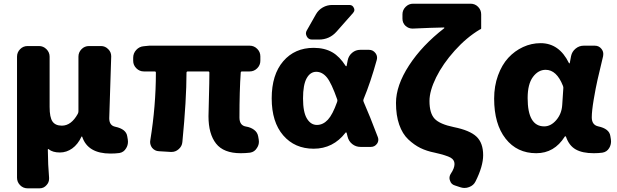

<svg xmlns="http://www.w3.org/2000/svg" viewBox="-20 -817 3344 1041"><path d="M129.9 204.1Q105.5 204.1 88.9 187Q72.3 169.9 72.3 146.5V-509.8Q72.3 -533.2 88.9 -550.3Q105.5 -567.4 129.9 -567.4H191.4Q214.8 -567.4 231.9 -550.3Q249 -533.2 249 -509.8V-237.3Q249 -180.7 264.6 -158.2Q280.3 -135.7 315.4 -135.7Q366.2 -135.7 401.4 -199.2Q405.3 -206.1 405.3 -213.9V-509.8Q405.3 -533.2 421.9 -550.3Q438.5 -567.4 462.9 -567.4H527.3Q550.8 -567.4 567.4 -549.8Q583 -534.2 583 -511.7L572.3 -175.8Q572.3 -136.7 604.5 -129.9Q664.1 -117.2 669.9 -78.1L672.9 -60.5Q673.8 -54.7 673.8 -48.8Q673.8 -29.3 664.1 -13.7Q651.4 8.8 627 12.7Q605.5 15.6 579.1 15.6Q456.1 15.6 425.8 -75.2Q424.8 -77.1 423.3 -77.1Q421.9 -77.1 421.9 -76.2Q402.3 -34.2 371.6 -12.2Q340.8 9.8 304.7 9.8Q265.6 9.8 244.1 -7.8Q243.2 -9.8 241.2 -8.8Q239.3 -7.8 239.3 -5.9Q240.2 80.1 246.1 146.5Q246.1 149.4 246.1 152.3Q246.1 171.9 232.4 186.5Q217.8 204.1 194.3 204.1Z M1285.2 13.7Q1192.4 13.7 1151.4 -38.6Q1110.4 -90.8 1110.4 -186.5Q1110.4 -201.2 1112.8 -287.6Q1115.2 -374 1115.2 -422.9Q1115.2 -429.7 1108.4 -429.7H999Q991.2 -429.7 991.2 -422.9Q991.2 -276.4 968.8 -46.9Q966.8 -23.4 948.2 -7.8Q931.6 6.8 910.2 6.8Q908.2 6.8 906.2 6.8L841.8 2.9Q819.3 2 804.7 -15.6Q793.9 -30.3 793.9 -47.9Q793.9 -51.8 794.9 -56.6Q825.2 -242.2 825.2 -422.9Q825.2 -429.7 818.4 -429.7H759.8Q736.3 -429.7 719.2 -446.8Q702.1 -463.9 702.1 -487.3V-503.9Q702.1 -528.3 718.8 -546.4Q735.4 -564.5 759.8 -566.4L789.1 -569.3H1334Q1357.4 -569.3 1374.5 -552.2Q1391.6 -535.2 1391.6 -511.7V-487.3Q1391.6 -463.9 1374.5 -446.8Q1357.4 -429.7 1334 -429.7H1293Q1285.2 -429.7 1285.2 -422.9Q1278.3 -326.2 1278.3 -179.7Q1278.3 -136.7 1313.5 -130.9Q1338.9 -127 1357.4 -113.3Q1376 -99.6 1379.9 -77.1L1382.8 -60.5Q1383.8 -54.7 1383.8 -48.8Q1383.8 -30.3 1373 -14.6Q1360.4 6.8 1335.9 10.7Q1310.5 13.7 1285.2 13.7Z M1807.6 -263.7Q1810.5 -270.5 1808.6 -277.3Q1777.3 -366.2 1752.9 -396.5Q1727.5 -427.7 1694.8 -427.7Q1662.1 -427.7 1642.6 -392.6Q1623 -357.4 1623 -283.2Q1623 -209 1644 -174.3Q1665 -139.6 1698.2 -139.6Q1731.4 -139.6 1757.8 -168Q1783.2 -195.3 1807.6 -263.7ZM1951.2 -279.3Q1948.2 -272.5 1951.2 -265.6Q1984.4 -190.4 2028.3 -74.2Q2031.2 -67.4 2031.2 -59.6Q2031.2 -47.9 2024.4 -38.1Q2011.7 -20.5 1991.2 -20.5H1934.6Q1909.2 -20.5 1889.6 -36.1Q1870.1 -51.8 1864.3 -77.1Q1861.3 -85.9 1859.4 -96.7Q1858.4 -98.6 1856.4 -99.1Q1854.5 -99.6 1853.5 -97.7Q1786.1 -10.7 1680.7 -10.7Q1578.1 -10.7 1515.6 -83Q1453.1 -155.3 1453.1 -283.7Q1453.1 -412.1 1515.6 -484.9Q1578.1 -557.6 1680.7 -557.6Q1740.2 -557.6 1782.2 -533.2Q1821.3 -510.7 1854.5 -459Q1855.5 -458 1857.4 -458Q1859.4 -458 1859.4 -460Q1862.3 -472.7 1865.2 -490.2Q1870.1 -514.6 1889.2 -530.8Q1908.2 -546.9 1933.6 -546.9H1980.5Q2002 -546.9 2015.6 -529.3Q2024.4 -517.6 2024.4 -503.9Q2024.4 -498 2022.5 -491.2Q1989.3 -371.1 1951.2 -279.3ZM1693.4 -740.2Q1707 -763.7 1730.5 -776.9Q1753.9 -790 1780.3 -790H1875Q1891.6 -790 1898.4 -774.4Q1901.4 -768.6 1901.4 -763.7Q1901.4 -754.9 1894.5 -747.1L1804.7 -645.5Q1766.6 -602.5 1709 -602.5H1671.9Q1652.3 -602.5 1643.6 -619.1Q1638.7 -627.9 1638.7 -636.2Q1638.7 -644.5 1643.6 -652.3Z M2558.6 166Q2547.9 188.5 2523.4 197.3Q2511.7 202.1 2498 202.1Q2487.3 202.1 2475.6 198.2L2446.3 188.5Q2425.8 182.6 2419.9 162.1Q2417 155.3 2417 148.4Q2417 135.7 2424.8 124Q2444.3 94.7 2444.3 72.3Q2444.3 49.8 2422.9 37.6Q2401.4 25.4 2336.9 10.7Q2293 2 2259.3 -14.6Q2225.6 -31.2 2193.8 -61Q2162.1 -90.8 2144.5 -141.1Q2127 -191.4 2127 -258.8Q2127 -353.5 2197.8 -462.4Q2268.6 -571.3 2388.7 -664.1Q2389.6 -665 2389.2 -666.5Q2388.7 -668 2386.7 -668Q2371.1 -668 2312 -666Q2252.9 -664.1 2219.7 -662.1Q2217.8 -662.1 2215.8 -662.1Q2195.3 -662.1 2178.7 -676.8Q2162.1 -692.4 2162.1 -715.8V-739.3Q2162.1 -762.7 2179.2 -779.8Q2196.3 -796.9 2219.7 -796.9H2531.2Q2555.7 -796.9 2572.3 -779.8Q2588.9 -762.7 2588.9 -739.3V-663.1Q2588.9 -658.2 2584 -658.2Q2583 -658.2 2582 -657.2Q2509.8 -614.3 2445.3 -542.5Q2380.9 -470.7 2344.7 -397.5Q2308.6 -324.2 2308.6 -269.5Q2308.6 -203.1 2336.4 -173.3Q2364.3 -143.6 2440.4 -127.9Q2527.3 -110.4 2563.5 -76.2Q2599.6 -42 2599.6 24.4Q2599.6 84 2558.6 166Z M2887.7 13.7Q2783.2 13.7 2721.2 -65.4Q2659.2 -144.5 2659.2 -282.2Q2659.2 -350.6 2680.2 -408.2Q2701.2 -465.8 2735.8 -503.4Q2770.5 -541 2815.9 -562Q2861.3 -583 2911.1 -583Q3011.7 -583 3064.5 -475.6Q3065.4 -473.6 3067.4 -473.6Q3069.3 -473.6 3069.3 -475.6L3076.2 -512.7Q3081.1 -537.1 3100.6 -553.2Q3120.1 -569.3 3144.5 -569.3H3205.1Q3227.5 -569.3 3241.2 -551.8Q3251 -539.1 3251 -524.4Q3251 -518.6 3250 -512.7Q3229.5 -426.8 3219.7 -384.3Q3210 -341.8 3199.2 -278.3Q3188.5 -214.8 3188.5 -180.7Q3188.5 -139.6 3223.6 -131.8Q3283.2 -119.1 3289.1 -80.1L3292 -62.5Q3293 -56.6 3293 -50.8Q3293 -31.2 3283.2 -14.6Q3270.5 6.8 3246.1 10.7Q3224.6 13.7 3199.2 13.7Q3137.7 13.7 3101.6 -6.8Q3065.4 -27.3 3048.8 -75.2Q3047.9 -78.1 3045.4 -78.1Q3043 -78.1 3042 -76.2Q2985.4 13.7 2887.7 13.7ZM2930.7 -131.8Q2966.8 -131.8 2996.1 -166Q3025.4 -200.2 3028.3 -248L3034.2 -337.9Q3035.2 -344.7 3032.2 -351.6Q2998 -438.5 2938.5 -438.5Q2898.4 -438.5 2869.6 -399.9Q2840.8 -361.3 2840.8 -285.2Q2840.8 -131.8 2930.7 -131.8Z"/></svg>

Font: Gen Jyuu Gothic Heavy
Style: Bold
Weight: 900
Designer: [Source Han Sans]
Ryoko NISHIZUKA  (kana & ideographs); Paul D. Hunt (Latin, Greek & Cyrillic); Wenlong ZHANG  (bopomofo
Version: Version 1.002.20150607